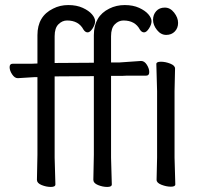

<svg xmlns="http://www.w3.org/2000/svg" viewBox="-20 -728 802 759"><path d="M599 -17 601 -105V-368L598 -475Q598 -484 616 -484Q634 -484 653 -476.5Q672 -469 672 -457L670 -368V-105L673 1Q673 10 655.5 10Q638 10 618.5 2.5Q599 -5 599 -17ZM631.5 -698Q653 -698 668.5 -678Q684 -658 684 -637.5Q684 -617 671 -603.5Q658 -590 637 -590Q616 -590 600.5 -609.5Q585 -629 585 -649.5Q585 -670 597.5 -684Q610 -698 631.5 -698ZM349 -17 351 -116V-427L196 -426V-105L199 1Q199 11 181 11Q163 11 144.5 3.5Q126 -4 126 -17L128 -116V-423H115L51 -419H50Q38 -419 28 -434Q18 -449 18 -462.5Q18 -476 30 -476H104L128 -477V-589Q128 -664 190 -694Q217 -708 250 -708Q283 -708 307 -697Q331 -686 343.5 -671.5Q356 -657 356 -644Q356 -631 346 -615.5Q336 -600 326.5 -600Q317 -600 310 -611Q291 -647 245 -647Q226 -647 211 -632Q196 -617 196 -585V-479L351 -480V-589Q351 -664 412 -694Q440 -708 473 -708Q506 -708 530 -697Q554 -686 566.5 -671.5Q579 -657 579 -644Q579 -631 569 -615.5Q559 -600 549.5 -600Q540 -600 533 -611Q514 -647 468 -647Q449 -647 434 -632Q419 -617 419 -585V-481H451L537 -487H538Q551 -487 560.5 -472Q570 -457 570 -443Q570 -429 558 -429H500Q475 -429 462 -428H419V-105L422 1Q422 11 404 11Q386 11 367.5 3.5Q349 -4 349 -17Z"/></svg>

Font: ToneOZ-Pinyin-WenKai-Regular
Style: Regular
Weight: 400
Designer: Fontworks Inc.
Foundry: ToneOZ
Version: Version 0.240331